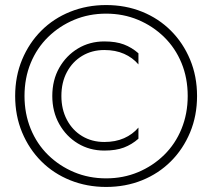

<svg xmlns="http://www.w3.org/2000/svg" viewBox="-20 -730 840 760"><path d="M223 -350Q223 -404 245 -445Q267 -486 305.5 -509Q344 -532 393 -532Q437 -532 471 -517Q505 -502 528 -475V-519Q502 -542 470.5 -554Q439 -566 393 -566Q335 -566 288.5 -538Q242 -510 214.5 -461.5Q187 -413 187 -350Q187 -288 214.5 -239Q242 -190 288.5 -162Q335 -134 393 -134Q439 -134 470.5 -146Q502 -158 528 -181V-225Q505 -198 471 -183Q437 -168 393 -168Q344 -168 305.5 -191Q267 -214 245 -255.5Q223 -297 223 -350ZM77 -350Q77 -421 101.5 -480.5Q126 -540 170.5 -583.5Q215 -627 273.5 -651.5Q332 -676 400 -676Q468 -676 526.5 -651.5Q585 -627 629.5 -583.5Q674 -540 698.5 -480.5Q723 -421 723 -350Q723 -280 698.5 -220Q674 -160 629.5 -116.5Q585 -73 526.5 -48.5Q468 -24 400 -24Q332 -24 273.5 -48.5Q215 -73 170.5 -116.5Q126 -160 101.5 -220Q77 -280 77 -350ZM40 -350Q40 -272 67.5 -206Q95 -140 143.5 -91.5Q192 -43 258 -16.5Q324 10 400 10Q477 10 542.5 -16.5Q608 -43 656.5 -91.5Q705 -140 732.5 -206Q760 -272 760 -350Q760 -428 732.5 -494Q705 -560 656.5 -608.5Q608 -657 542.5 -683.5Q477 -710 400 -710Q324 -710 258 -683.5Q192 -657 143.5 -608.5Q95 -560 67.5 -494Q40 -428 40 -350Z"/></svg>

Font: Jost-300-LightPL
Style: Regular
Weight: 300
Version: Version 3.300; ttfautohint (v0.97) -l 8 -r 50 -G 200 -x 14 -